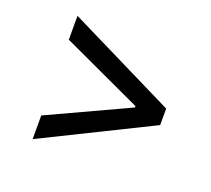

<svg xmlns="http://www.w3.org/2000/svg" viewBox="-97 -675 858 779"><g transform="rotate(20 332.5 -286.0)"><path d="M580.1 -250 113.3 -19.5V-121.6L462.9 -283.7L459.5 -278.3V-293L462.9 -286.6L113.3 -448.7V-551.8L580.1 -321.3Z"/></g></svg>

Font: Inter Cardless
Style: Regular
Weight: 400
Designer: Rasmus Andersson
Foundry: rsms
Version: Version 4.001;git-9221beed3